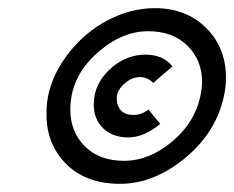

<svg xmlns="http://www.w3.org/2000/svg" viewBox="-20 -600 571 468"><path d="M370.6 -297.9Q331.1 -265.1 292.5 -265.1Q253.9 -265.1 231.2 -287.6Q208.5 -310.1 208.5 -344.7Q208.5 -398.9 254.9 -437.5Q291 -466.8 334.5 -466.8Q377.9 -466.8 400.4 -438L353.5 -397.9Q339.4 -412.1 321 -412.1Q302.7 -412.1 286.1 -398.4Q264.6 -380.9 264.6 -361.1Q264.6 -341.3 275.1 -330.6Q285.6 -319.8 305.2 -319.8Q324.7 -319.8 341.8 -333ZM224.6 -477.5Q151.4 -417 151.4 -333Q151.4 -278.8 186.8 -243.4Q222.2 -208 282.7 -208Q343.3 -208 398.9 -254.4Q468.3 -312 472.7 -399.4Q472.7 -453.1 437 -488.5Q401.4 -523.9 340.8 -523.9Q280.3 -523.9 224.6 -477.5ZM93.3 -324.7Q93.3 -402.8 149.4 -473.1Q188.5 -522.5 243.9 -551.3Q299.3 -580.1 357.4 -580.1Q434.1 -580.1 482.4 -532Q530.8 -483.9 530.8 -410.6Q530.8 -387.7 525.9 -366.2Q507.3 -277.8 431.2 -214.8Q355 -151.9 272.5 -151.9Q189.9 -151.9 141.6 -200Q93.3 -248 93.3 -321.3Z"/></svg>

Font: Tuffy
Style: Italic
Weight: 400
Italic angle: -12°
Designer: Thatcher Ulrich, Karoly Barta and Michael Everson
Version: Version 001.271